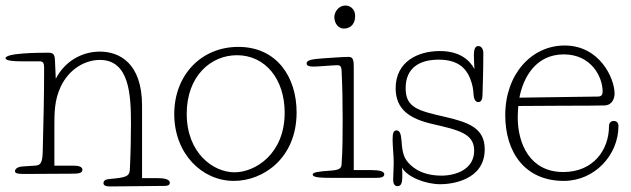

<svg xmlns="http://www.w3.org/2000/svg" viewBox="-24 -641 2275 692"><path d="M488 -260C488 -414 406 -455 336 -455C269 -455 208 -418 177 -357L174 -425C173 -447 166 -451 150 -451C110 -451 -4 -450 -4 -431C-4 -422 27 -420 51 -420H120C132 -420 135 -411 135 -398C135 -288 133 -220 130 -95C129 -53 122 -45 102 -44L57 -41C41 -40 30 -33 30 -24C30 -17 38 -14 61 -14C74 -14 229 -15 239 -15C261 -15 273 -18 273 -29C273 -41 258 -44 239 -44H172V-186C172 -235 172 -280 195 -329C225 -392 282 -425 336 -425C442 -425 448 -300 448 -196C448 -154 447 -89 444 -30C443 -4 427 -1 372 4C358 5 349 9 349 19C349 27 356 31 373 31C385 31 559 29 571 29C580 29 588 26 588 18C588 3 562 1 542 1H488Z M1045 -236C1045 -363 974 -472 835 -472C700 -472 604 -369 604 -230C604 -88 703 11 819 11C925 11 1045 -71 1045 -236ZM830 -442C932 -442 1002 -356 1002 -235C1002 -86 896 -20 821 -20C745 -20 649 -89 649 -231C649 -366 735 -442 830 -442Z M1251 -401C1251 -422 1249 -436 1233 -436C1216 -436 1173 -433 1144 -431C1098 -428 1081 -424 1081 -412C1081 -401 1099 -401 1109 -401C1121 -401 1178 -406 1192 -406C1203 -406 1206 -400 1207 -389C1210 -329 1211 -274 1211 -213C1211 -165 1211 -98 1207 -47C1206 -33 1196 -28 1167 -26C1123 -23 1103 -20 1103 -12C1103 0 1140 0 1172 0H1331C1345 0 1361 -1 1361 -13C1361 -24 1342 -28 1313 -28H1251ZM1181 -580C1181 -556 1196 -538 1215 -538C1233 -538 1256 -548 1256 -584C1256 -606 1240 -621 1222 -621C1193 -621 1181 -594 1181 -580Z M1425 -37C1443 -3 1510 23 1563 23C1599 23 1723 11 1723 -103C1723 -179 1666 -200 1579 -220C1483 -242 1438 -253 1438 -323C1438 -398 1490 -426 1557 -426C1632 -426 1662 -390 1676 -342C1682 -322 1682 -309 1683 -298C1684 -287 1688 -273 1700 -273C1712 -273 1715 -287 1715 -299C1715 -314 1718 -370 1718 -449C1718 -463 1712 -475 1700 -475C1690 -475 1684 -467 1684 -441C1684 -430 1685 -409 1686 -392C1671 -420 1638 -457 1561 -457C1481 -457 1402 -418 1402 -323C1402 -247 1452 -213 1535 -194C1631 -172 1685 -159 1685 -98C1685 -30 1618 -8 1567 -8C1526 -8 1486 -18 1456 -46C1431 -69 1426 -90 1423 -136C1421 -160 1416 -171 1405 -171C1394 -171 1391 -160 1391 -139C1391 -115 1395 -79 1395 -54C1395 -36 1393 -4 1393 6C1393 24 1400 30 1409 30C1423 30 1426 15 1426 -5C1426 -13 1426 -27 1425 -37Z M1848 -289C1862 -363 1908 -445 2008 -445C2107 -445 2148 -364 2148 -311C2148 -300 2144 -293 2131 -293ZM1844 -259C1881 -259 1983 -260 2015 -260C2068 -260 2122 -260 2156 -261C2180 -262 2191 -283 2191 -304C2191 -358 2138 -477 2011 -477C1892 -477 1797 -374 1797 -226C1797 -92 1868 11 2008 11C2119 11 2205 -82 2205 -187C2205 -198 2199 -205 2188 -205C2178 -205 2171 -198 2171 -187C2171 -101 2115 -21 2006 -21C1886 -21 1842 -123 1842 -218C1842 -230 1843 -245 1844 -259Z"/></svg>

Font: Life Savers
Style: Regular
Weight: 400
Designer: Pablo Impallari, Rodrigo Fuenzalida, Brenda Gallo
Foundry: Pablo Impallari, Rodrigo Fuenzalida, Brenda Gallo
Version: Version 3.000